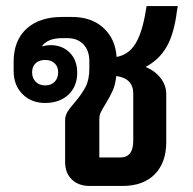

<svg xmlns="http://www.w3.org/2000/svg" viewBox="-20 -614 638 634"><path d="M461 -393Q492 -380 510.5 -356Q529 -332 529 -303V-145Q529 -77 491 -38.5Q453 0 385 0H276Q239 0 217 -21.5Q195 -43 195 -79V-216Q195 -232 203 -245Q211 -258 227 -276Q250 -303 262.5 -327Q275 -351 275 -387V-412Q275 -447 255.5 -467.5Q236 -488 203 -488H185Q138 -488 119 -462L120 -461Q134 -465 146 -465Q186 -465 210.5 -440Q235 -415 235 -374Q235 -329 206 -301.5Q177 -274 129 -274Q83 -274 54 -303.5Q25 -333 25 -380V-410Q25 -480 67.5 -519Q110 -558 185 -558H218Q282 -558 321.5 -522Q361 -486 365 -426Q404 -433 426.5 -468.5Q449 -504 461 -576L464 -594H567L564 -576Q555 -503 530.5 -460Q506 -417 461 -393ZM86 -375Q86 -356 98 -344Q110 -332 129 -332Q149 -332 160.5 -344Q172 -356 172 -375Q172 -394 160.5 -405Q149 -416 129 -416Q109 -416 97.5 -405Q86 -394 86 -375ZM420 -305Q420 -355 364 -363Q361 -335 352.5 -315.5Q344 -296 328 -270Q318 -254 313 -243.5Q308 -233 308 -221V-94H377Q420 -94 420 -149Z"/></svg>

Font: Bai Jamjuree SemiBold
Style: Regular
Weight: 600
Version: Version 1.000; ttfautohint (v1.6)